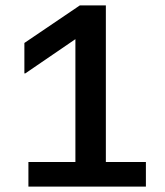

<svg xmlns="http://www.w3.org/2000/svg" viewBox="-20 -695 615 715"><path d="M85.8 0V-91.7H260.8V-549.2L74.2 -421.7H70.8V-535L277.5 -675H374.2V-91.7H523.3V0Z"/></svg>

Font: Funnel Display Light Medium
Style: Regular
Weight: 500
Version: Version 1.000